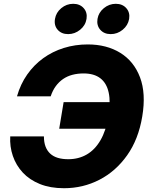

<svg xmlns="http://www.w3.org/2000/svg" viewBox="-20 -969 780 999"><path d="M313 10.3Q241.2 10.3 187.5 -11.5Q133.8 -33.2 98.6 -71Q63.5 -108.9 46.9 -157.5Q30.3 -206.1 33.2 -259.3H208.5Q208.5 -229 216.8 -206.8Q225.1 -184.6 241.2 -169.7Q257.3 -154.8 280.8 -147.7Q304.2 -140.6 335 -140.6Q389.2 -140.6 431.6 -165.3Q474.1 -189.9 502.9 -239.5Q531.7 -289.1 543.9 -363.3Q556.2 -436.5 545.7 -486.3Q535.2 -536.1 502.4 -561.5Q469.7 -586.9 415 -586.9Q383.8 -586.9 356.9 -579.8Q330.1 -572.8 308.3 -557.9Q286.6 -543 270.3 -520.8Q253.9 -498.5 243.7 -467.8H68.4Q86.4 -531.2 121.6 -581.3Q156.7 -631.3 205.1 -666.3Q253.4 -701.2 312.3 -719.5Q371.1 -737.8 436.5 -737.8Q534.7 -737.8 605.7 -694.1Q676.8 -650.4 708.5 -566.7Q740.2 -482.9 720.2 -363.3Q700.7 -244.6 641.6 -161.1Q582.5 -77.6 497.3 -33.7Q412.1 10.3 313 10.3ZM288.1 -299.3 311 -437.5H583.5L560.5 -299.3ZM556.2 -791.5Q521.5 -791.5 501.7 -814.2Q481.9 -836.9 487.3 -870.6Q492.7 -903.8 520.3 -926.5Q547.9 -949.2 582.5 -949.2Q617.2 -949.2 637.2 -926.5Q657.2 -903.8 651.9 -870.6Q646 -836.9 618.4 -814.2Q590.8 -791.5 556.2 -791.5ZM334.5 -791.5Q299.8 -791.5 280 -814.2Q260.3 -836.9 266.1 -870.6Q271.5 -903.8 298.8 -926.5Q326.2 -949.2 360.8 -949.2Q395.5 -949.2 415.5 -926.5Q435.5 -903.8 430.2 -870.6Q424.8 -836.9 397 -814.2Q369.1 -791.5 334.5 -791.5Z"/></svg>

Font: Inter 20pt ExtraBold
Style: Italic
Weight: 800
Italic angle: -9.3988°
Version: Version 4.001;git-66647c0bb